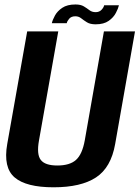

<svg xmlns="http://www.w3.org/2000/svg" viewBox="-20 -812 608 837"><path d="M213.5 4.5Q94 4.5 43.8 -38.5Q-6.5 -81.5 11.5 -184L98.5 -675H234L150 -200Q139 -139 157.8 -114.8Q176.5 -90.5 230 -90.5Q284 -90.5 311.2 -114.8Q338.5 -139 349.5 -200L433 -675H568.5L482 -184Q464 -81.5 398.5 -38.5Q333 4.5 213.5 4.5ZM397 -706Q373 -706 359 -714.8Q345 -723.5 334 -732.2Q323 -741 308.5 -741Q290.5 -741 281.5 -730.2Q272.5 -719.5 271 -711H206Q209 -725 219.5 -744.2Q230 -763.5 251.5 -778Q273 -792.5 309 -792.5Q332 -792.5 345.5 -784.2Q359 -776 370 -767.5Q381 -759 397 -759Q413 -759 422.8 -769.5Q432.5 -780 434 -789H498.5Q495.5 -775.5 485.2 -755.8Q475 -736 453.8 -721Q432.5 -706 397 -706Z"/></svg>

Font: Anybody SemiBold
Style: Italic
Weight: 600
Italic angle: -10°
Designer: Tyler Finck
Foundry: Etcetera Type Company
Version: Version 1.010; ttfautohint (v1.8.3) -l 8 -r 50 -G 200 -x 14 